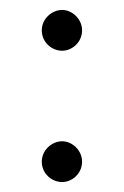

<svg xmlns="http://www.w3.org/2000/svg" viewBox="-20 -366 249 386"><path d="M64 -305C64 -281 84 -264 105 -264C125 -264 145 -281 145 -305C145 -328 125 -346 105 -346C84 -346 64 -328 64 -305ZM64 -41C64 -17 84 0 105 0C125 0 145 -17 145 -41C145 -64 125 -82 105 -82C84 -82 64 -64 64 -41Z"/></svg>

Font: Josefin Sans
Style: Regular
Weight: 400
Designer: Santiago Orozco
Foundry: Typemade
Version: 1.000